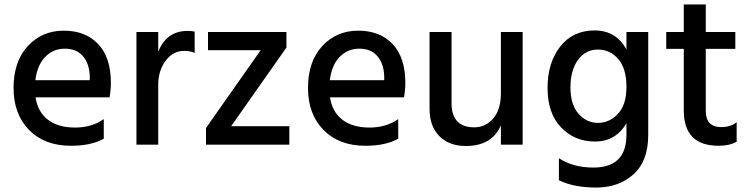

<svg xmlns="http://www.w3.org/2000/svg" viewBox="-20 -651 3374 864"><path d="M139 -290H384V-308Q382 -365 353 -398.5Q324 -432 272 -432Q220 -432 184 -395.5Q148 -359 139 -290ZM299 5Q181 5 111 -66Q41 -137 41 -255.5Q41 -374 105 -443.5Q169 -513 267 -513Q365 -513 422 -452.5Q479 -392 479 -278Q479 -247 473 -213H140Q150 -147 196 -112Q242 -77 317.5 -77Q393 -77 447 -115V-27Q391 5 299 5Z M692 0H594V-507H692V-418Q729 -512 825 -512Q839 -512 856 -509V-413Q835 -422 809 -422Q758 -422 725 -377Q692 -332 692 -270Z M1282 0H907V-75L1153 -425H916V-507H1269V-437L1020 -83H1282Z M1464 -290H1709V-308Q1707 -365 1678 -398.5Q1649 -432 1597 -432Q1545 -432 1509 -395.5Q1473 -359 1464 -290ZM1624 5Q1506 5 1436 -66Q1366 -137 1366 -255.5Q1366 -374 1430 -443.5Q1494 -513 1592 -513Q1690 -513 1747 -452.5Q1804 -392 1804 -278Q1804 -247 1798 -213H1465Q1475 -147 1521 -112Q1567 -77 1642.5 -77Q1718 -77 1772 -115V-27Q1716 5 1624 5Z M2332 0H2234V-87Q2194 6 2076 6Q2001 6 1957 -38.5Q1913 -83 1913 -161V-507H2012V-185Q2012 -133 2037.5 -105.5Q2063 -78 2114 -78Q2165 -78 2199.5 -118Q2234 -158 2234 -231V-507H2332Z M2670.5 -428Q2615 -428 2581 -381.5Q2547 -335 2547 -257.5Q2547 -180 2583.5 -139Q2620 -98 2671 -98Q2722 -98 2760.5 -138.5Q2799 -179 2799 -260.5Q2799 -342 2762.5 -385Q2726 -428 2670.5 -428ZM2897 -43Q2897 74 2830.5 133.5Q2764 193 2663 193Q2562 193 2495 160V61Q2559 103 2650 103Q2799 103 2799 -44V-96Q2750 -14 2658 -14Q2566 -14 2505 -77.5Q2444 -141 2444 -255Q2444 -369 2501 -441.5Q2558 -514 2655.5 -514Q2753 -514 2799 -428V-507H2897Z M3214 5Q3057 5 3057 -154V-431H2978V-507H3057V-631H3156V-507H3289V-431H3156V-152Q3156 -79 3226 -79Q3267 -79 3295 -101V-13Q3262 5 3214 5Z"/></svg>

Font: Hind Guntur Medium
Style: Regular
Weight: 500
Designer: Manushi Parikh, Hitesh Malaviya
Foundry: Indian Type Foundry
Version: Version 1.000;PS 1.0;hotconv 1.0.86;makeotf.lib2.5.63406; tt